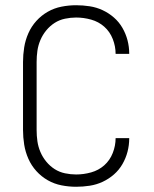

<svg xmlns="http://www.w3.org/2000/svg" viewBox="-20 -702 590 734"><path d="M271 12Q243 12 215 6.5Q187 1 162.5 -13Q138 -27 119 -48Q100 -69 88.5 -95Q77 -121 72.5 -149Q68 -177 68 -205V-465Q68 -493 72.5 -521Q77 -549 88.5 -575Q100 -601 119 -622Q138 -643 162.5 -657Q187 -671 215 -676.5Q243 -682 271 -682Q297 -682 323 -678Q349 -674 372.5 -663Q396 -652 415.5 -635Q435 -618 448 -595.5Q461 -573 467.5 -548Q474 -523 474 -497V-496H422Q422 -525 411 -553Q400 -581 378.5 -600Q357 -619 328.5 -627Q300 -635 271 -635Q250 -635 228.5 -630.5Q207 -626 189 -614.5Q171 -603 157 -586Q143 -569 134.5 -549Q126 -529 123 -508Q120 -487 120 -465V-205Q120 -183 123 -162Q126 -141 134.5 -121Q143 -101 157 -84Q171 -67 189 -55.5Q207 -44 228.5 -39.5Q250 -35 271 -35Q300 -35 328.5 -43Q357 -51 378.5 -70Q400 -89 411 -117Q422 -145 422 -174H474V-173Q474 -147 467.5 -122Q461 -97 448 -74.5Q435 -52 415.5 -35Q396 -18 372.5 -7Q349 4 323 8Q297 12 271 12Z"/></svg>

Font: Lode Dark
Style: Regular
Weight: 400
Monospace: yes
Designer: Belleve Invis
Foundry: Belleve Invis
Version: Version 29.2.0; ttfautohint (v1.8.3)